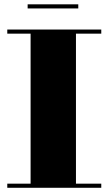

<svg xmlns="http://www.w3.org/2000/svg" viewBox="-20 -890 514 910"><path d="M14.5 0V-19.5H125V-730.5H14.5V-750H460V-730.5H340V-19.5H460V0ZM111 -850V-869.5H351V-850Z"/></svg>

Font: Bodoni Moda 11pt Black
Style: Regular
Weight: 900
Designer: Owen Earl
Foundry: indestructible type
Version: Version 2.004